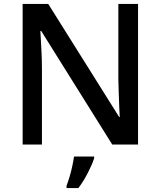

<svg xmlns="http://www.w3.org/2000/svg" viewBox="-20 -734 816 975"><path d="M681 0H550L189 -577H185Q187 -537 190 -485.5Q193 -434 193 -380V0H95V-714H225L585 -140H588Q587 -161 585.5 -193Q584 -225 583 -261.5Q582 -298 581 -330V-714H681ZM458 70Q449 99 426.5 143Q404 187 378 221H318V209Q325 191 333 164.5Q341 138 347 110Q353 82 356 61H458Z"/></svg>

Font: Noto Sans Tamil Medium
Style: Regular
Weight: 500
Designer: Jelle Bosma - Monotype Design Team
Foundry: Monotype Imaging Inc.
Version: Version 2.004; ttfautohint (v1.8.4.7-5d5b)